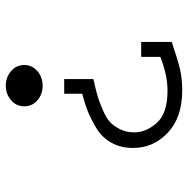

<svg xmlns="http://www.w3.org/2000/svg" viewBox="-14 -584 615 626"><g transform="rotate(90 293.0 -271.5)"><path d="M117.2 -424.8V-524.4Q174.8 -543.9 205.6 -551.3Q236.3 -558.6 275.4 -558.6Q363.3 -558.6 413.1 -511.7Q462.9 -464.8 462.9 -398.4Q462.9 -358.4 445.8 -327.6Q428.7 -296.9 397.5 -278.3Q366.2 -259.8 342.8 -250.5Q319.3 -241.2 286.1 -232.4V-173.8H238.3V-268.6Q249 -272.5 257.8 -273.4Q286.1 -280.3 300.3 -284.7Q314.5 -289.1 339.4 -299.8Q364.3 -310.5 377.4 -322.3Q390.6 -334 401.4 -355Q412.1 -376 412.1 -401.4Q412.1 -441.4 380.9 -476.1Q349.6 -510.7 276.4 -510.7Q225.6 -510.7 166 -487.3V-424.8ZM327.1 -43.9Q327.1 -17.6 307.1 -0.5Q287.1 16.6 259.8 16.6Q232.4 16.6 212.4 -0.5Q192.4 -17.6 192.4 -43.9Q192.4 -68.4 211.9 -85.9Q231.4 -103.5 259.8 -103.5Q288.1 -103.5 307.6 -86.4Q327.1 -69.3 327.1 -43.9Z"/></g></svg>

Font: Thabit
Style: Regular
Weight: 500
Designer: Regenerated by Nadim Shaikli
Foundry: MAK Alagha
Version: 0.01